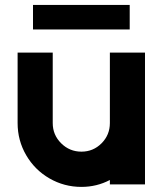

<svg xmlns="http://www.w3.org/2000/svg" viewBox="-20 -731 653 761"><path d="M110.8 -614.3V-711.4H494.1V-614.3ZM49.8 -243.2V-522.5H189V-243.2Q189 -196.3 222.4 -163.1Q255.9 -129.9 302.7 -129.9Q349.6 -129.9 382.6 -163.1Q415.5 -196.3 415.5 -243.2V-522.5H554.7V0H415.5V-17.6Q363.3 9.8 302.7 9.8Q234.4 9.8 176 -23.9Q117.7 -57.6 83.7 -116Q49.8 -174.3 49.8 -243.2Z"/></svg>

Font: Basically A Sans Serif
Style: Bold
Weight: 700
Designer: Hyung-Suk Kim
Foundry: Mental Design
Version: 1.000